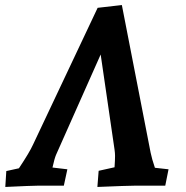

<svg xmlns="http://www.w3.org/2000/svg" viewBox="-20 -736 739 761"><path d="M5 -58 55 -69Q97 -132 111 -163L367 -705L463 -716L577 -131Q582 -106 594 -71L648 -65L635 0H512Q486 0 366 5L371 -59L434 -73Q436 -101 436 -118Q436 -129 434 -143L379 -520L202 -122Q196 -108 188 -72L247 -65L233 0H128Q106 0 1 5Z"/></svg>

Font: Andada Pro ExtraBold
Style: Italic
Weight: 800
Italic angle: -6.99998°
Designer: Carolina Giovagnoli
Foundry: Huerta Tipografica
Version: Version 3.005; ttfautohint (v1.8.4)